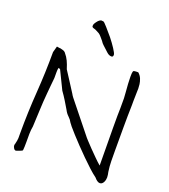

<svg xmlns="http://www.w3.org/2000/svg" viewBox="-162 -1018 1008 1146"><g transform="rotate(20 342.5 -445.0)"><path d="M245.1 -852.5Q245.1 -852.5 245.1 -856.4Q244.1 -866.2 257.8 -883.8Q271.5 -902.3 285.2 -903.3Q288.1 -903.3 289.1 -902.3Q291 -902.3 293.9 -902.3Q299.8 -903.3 322.3 -877Q342.8 -854.5 365.2 -827.1Q387.7 -798.8 404.8 -772.5Q421.9 -746.1 422.9 -737.3Q423.8 -722.7 414.1 -721.7Q397.5 -720.7 381.8 -735.4Q365.2 -750 345.7 -768.6Q335.9 -777.3 328.1 -790Q327.1 -792 311.5 -809.6Q302.7 -820.3 293.9 -826.2Q285.2 -831.1 273.4 -836.9Q266.6 -840.8 257.8 -842.8Q246.1 -845.7 245.1 -852.5ZM625 -201.2Q625 -167 625.5 -134.3Q626 -101.6 630.9 -68.4Q632.8 -59.6 634.3 -50.8Q635.7 -42 635.7 -34.2Q635.7 -28.3 634.3 -20.5Q632.8 -12.7 629.4 -5.4Q626 2 620.1 7.3Q614.3 12.7 605.5 12.7Q596.7 12.7 587.4 5.9Q578.1 -1 570.3 -10.7Q549.8 -25.4 523.9 -49.3Q498 -73.2 470.2 -100.6Q442.4 -127.9 416 -155.8Q389.6 -183.6 368.2 -207Q346.7 -230.5 333 -247.1Q319.3 -263.7 317.4 -267.6Q309.6 -283.2 294.4 -297.4Q279.3 -311.5 269.5 -331.1Q255.9 -354.5 240.2 -379.9Q224.6 -405.3 207 -429.7L150.4 -545.9Q146.5 -546.9 144 -548.3Q141.6 -549.8 139.6 -549.8Q137.7 -543.9 137.2 -536.1Q136.7 -528.3 136.7 -520.5V-484.4Q134.8 -460 131.8 -434.1Q128.9 -408.2 127 -380.9Q122.1 -328.1 120.1 -274.9Q118.2 -221.7 115.2 -168.9Q113.3 -157.2 111.8 -145Q110.4 -132.8 110.4 -119.1V-69.3Q110.4 -52.7 109.9 -37.1Q109.4 -21.5 108.4 -16.6Q106.4 -12.7 106.4 -12.7Q105.5 -11.7 99.6 -9.3Q93.8 -6.8 87.4 -4.4Q81.1 -2 75.2 0Q69.3 2 68.4 2Q60.5 2 54.7 -7.3Q48.8 -16.6 48.8 -24.4Q48.8 -31.2 50.8 -34.2Q50.8 -35.2 52.7 -43Q54.7 -49.8 55.7 -56.6Q56.6 -63.5 57.6 -73.2V-107.4Q57.6 -238.3 66.9 -368.2Q76.2 -498 76.2 -627L86.9 -666Q96.7 -664.1 98.6 -664.1Q103.5 -663.1 106 -663.1Q108.4 -663.1 110.4 -663.1Q116.2 -661.1 126.5 -658.7Q136.7 -656.2 142.6 -649.4Q152.3 -637.7 158.7 -627.9Q165 -618.2 169.9 -607.9Q174.8 -597.7 179.2 -585.9Q183.6 -574.2 188.5 -558.6Q208 -529.3 228.5 -496.6Q249 -463.9 269.5 -432.6Q273.4 -424.8 282.2 -413.1L441.4 -214.8Q441.4 -214.8 454.6 -200.2Q467.8 -185.5 487.8 -165Q507.8 -144.5 529.8 -122.6Q551.8 -100.6 569.3 -85.9V-91.8Q569.3 -150.4 568.4 -207Q567.4 -263.7 567.4 -323.2V-401.4Q568.4 -424.8 568.4 -450.2Q568.4 -475.6 568.4 -512.7Q568.4 -523.4 565.9 -550.3Q563.5 -577.1 562 -602.1Q560.5 -627 560.5 -645.5Q560.5 -651.4 561 -666.5Q561.5 -681.6 567.4 -685.5Q568.4 -686.5 573.2 -686.5Q578.1 -687.5 582 -687.5H595.7Q611.3 -673.8 618.2 -656.2Q625 -638.7 627 -623Q628.9 -607.4 628.9 -595.7Q628.9 -590.8 628.4 -580.1Q627.9 -569.3 627.9 -556.6Q627 -537.1 627 -517.1Q627 -497.1 627 -491.2Q625 -419.9 625 -346.2Q625 -272.5 625 -201.2Z"/></g></svg>

Font: ToneOZ-YinPZ-Tsuipita-TC
Style: Regular
Weight: 400
Designer: ÂÆ£ÂøóÂáåJeffrey Xuan(jeffreyx@gmail.com, ToneOZ.com) ÈòøÂù§(cjkFonts)
Foundry: ToneOZ
Version: Version 0.24071